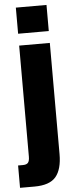

<svg xmlns="http://www.w3.org/2000/svg" viewBox="-86 -760 367 967"><g transform="rotate(-5 98.0 -276.0)"><path d="M33 -597V-729H188V-597ZM-25 177V64H-1Q18 64 25.5 55Q33 46 33 24V-537H188V25Q188 102 156.5 139.5Q125 177 48 177Z"/></g></svg>

Font: Mona Sans Condensed ExtraBold
Style: Regular
Weight: 800
Width: 3
Designer: Deni Anggara
Foundry: GitHub
Version: Version 1.001;gftools[0.9.33]